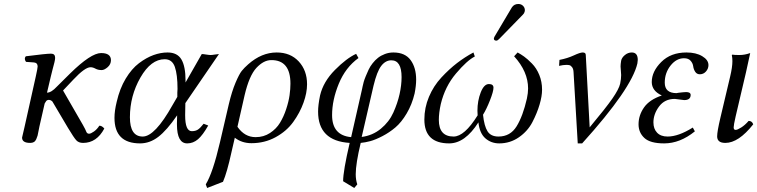

<svg xmlns="http://www.w3.org/2000/svg" viewBox="-20 -704 3782 959"><path d="M158.7 -321.8Q168 -363.8 168 -372.1Q168 -390.1 149.9 -392.1L109.9 -395Q98.6 -411.1 108.9 -422.9Q210.9 -436 234.9 -436Q255.4 -436 255.4 -415Q255.4 -407.7 252 -393.1Q248.5 -378.4 242.4 -356.4Q236.3 -334.5 233.4 -320.3L214.8 -241.2Q236.3 -241.2 264.2 -271.5L330.1 -336.9Q434.1 -439 484.9 -439Q533.7 -439 534.2 -403.8Q534.2 -382.8 517.6 -368.4Q501 -354 487.8 -354Q469.7 -354 456.8 -361.1Q443.8 -368.2 432.1 -368.2Q404.3 -368.2 346.2 -306.2L294.9 -252L394 -80.1Q399.9 -70.3 405 -59.6Q410.2 -48.8 411.6 -44.9Q413.1 -41 416.5 -38.6Q419.9 -36.1 424.8 -36.1Q433.6 -36.1 449.2 -47.1Q464.8 -58.1 476.1 -76.2Q489.3 -76.2 501 -62Q462.9 9.8 395 9.8Q373 9.8 361.1 -3.2Q349.1 -16.1 319.8 -64.9L244.1 -192.9Q242.7 -197.3 236.6 -201.2Q230.5 -205.1 224.6 -205.1Q219.7 -205.1 216.3 -203.6Q212.9 -202.1 211.4 -200.2Q210 -198.2 207.3 -193.8Q204.6 -189.5 203.1 -187L176.8 -71.8Q174.8 -64.5 172.4 -49.6Q169.9 -34.7 167.7 -26.6Q165.5 -18.6 161.1 -8.8Q156.7 1 149.4 5.4Q142.1 9.8 130.9 9.8Q89.8 9.8 90.3 -17.1Q90.3 -19 103 -71.8Z M905.8 -189 904.8 -130.9Q904.8 -130.9 904.8 -127.9Q904.8 -48.8 938 -48.8Q956.1 -48.8 968 -56.4Q980 -64 997.1 -85.9L1020 -77.1Q993.2 -29.3 969 -8.5Q944.8 12.2 915 12.2Q864.3 12.2 863.8 -81.1V-88.9L864.7 -127.9Q813 -52.7 770.5 -20.3Q728 12.2 679.7 12.2Q551.8 12.2 551.8 -115.2Q551.8 -150.4 563 -195.8Q578.1 -261.7 607.9 -311.3Q637.7 -360.8 674.3 -388.4Q710.9 -416 746.8 -429Q782.7 -441.9 816.9 -441.9Q865.7 -441.9 886.2 -407Q906.7 -372.1 906.7 -301.8V-293V-292L987.8 -434.1Q994.6 -434.1 1009.8 -431.6Q1024.9 -429.2 1032 -429.2Q1039.1 -429.2 1053.5 -431.6Q1067.9 -434.1 1073.7 -434.1ZM802.7 -408.2Q733.9 -408.2 681.4 -316.7Q628.9 -225.1 628.9 -118.2Q628.9 -22 692.9 -22Q753.9 -22 841.8 -179.2L865.7 -220.2V-241.2Q865.7 -245.1 866.2 -251Q866.7 -256.8 866.7 -259.8Q866.7 -331.5 853.3 -369.9Q839.8 -408.2 802.7 -408.2Z M1513.7 -283.2Q1513.7 -240.2 1495.8 -190.7Q1478 -141.1 1444.8 -95Q1411.6 -48.8 1356.7 -18.8Q1301.8 11.2 1235.8 11.2Q1188 11.2 1152.8 -16.1L1135.7 58.1Q1113.8 158.2 1093.8 204.1L1014.6 234.9L1007.8 216.8Q1043 159.7 1078.6 6.8L1123 -184.1Q1138.2 -248 1156.5 -291Q1174.8 -334 1187.3 -349.6Q1199.7 -365.2 1219.7 -382.8Q1286.6 -441.9 1361.8 -441.9Q1430.7 -441.9 1472.2 -397Q1513.7 -352.1 1513.7 -283.2ZM1256.8 -19Q1296.9 -19 1328.4 -39.6Q1359.9 -60.1 1378.4 -90.6Q1397 -121.1 1409.4 -158.9Q1421.9 -196.8 1426.3 -228.3Q1430.7 -259.8 1430.7 -286.1Q1430.7 -404.3 1335 -403.8Q1296.9 -403.8 1260.7 -365Q1224.6 -326.2 1201.7 -228L1166 -70.8Q1201.7 -19 1256.8 -19Z M1786.6 -20Q1840.8 -26.9 1882.3 -61Q1923.8 -95.2 1944.8 -142.1Q1965.8 -189 1975.8 -233.9Q1985.8 -278.8 1985.8 -318.8Q1985.8 -402.8 1934.6 -402.8Q1905.8 -402.8 1884.3 -375Q1862.8 -347.2 1845.7 -275.9ZM1770.5 -414.1Q1705.6 -367.2 1672.1 -285.6Q1638.7 -204.1 1638.7 -128.9Q1638.7 -27.8 1733.9 -19L1788.6 -259.8L1791 -271.5Q1793.5 -283.2 1796.6 -294.7Q1799.8 -306.2 1806.9 -323.5Q1814 -340.8 1821.3 -356.4Q1828.6 -372.1 1841.1 -387.9Q1853.5 -403.8 1868.2 -415.3Q1882.8 -426.8 1902.8 -434.3Q1922.9 -441.9 1944.8 -441.9Q2002.9 -441.9 2030.8 -404.1Q2058.6 -366.2 2058.6 -306.2Q2058.6 -275.4 2050.8 -236.8Q2037.6 -181.6 2011.2 -137.2Q1984.9 -92.8 1954.8 -67.4Q1924.8 -42 1889.9 -23.9Q1855 -5.9 1829.3 1Q1803.7 7.8 1781.7 9.8Q1756.8 113.8 1756.8 166Q1756.8 194.8 1764.6 216.8L1749.5 234.9L1693.8 201.2Q1693.8 150.4 1726.6 9.8Q1568.4 0 1568.8 -147Q1568.8 -179.2 1578.6 -227.1Q1594.7 -295.9 1652.8 -354.5Q1710.9 -413.1 1758.8 -435.1Z M2687.5 -255.9Q2687.5 -223.6 2675 -181.4Q2662.6 -139.2 2639.2 -94Q2615.7 -48.8 2571.8 -18.3Q2527.8 12.2 2473.6 12.2Q2433.6 12.2 2404.5 -12.9Q2375.5 -38.1 2369.6 -92.8Q2302.7 12.2 2223.6 12.2Q2099.6 12.2 2099.6 -106.9Q2099.6 -166 2122.6 -220.5Q2145.5 -274.9 2184.6 -316.9Q2223.6 -358.9 2262.7 -388.9Q2301.8 -418.9 2344.7 -441.9L2351.6 -421.9Q2312.5 -401.9 2257.6 -336.9Q2202.6 -272 2181.6 -184.1Q2171.9 -140.1 2171.9 -105Q2171.9 -22 2245.6 -22Q2299.8 -22 2365.7 -127.9Q2364.7 -135.7 2364.7 -150.9Q2364.7 -200.7 2381.1 -242.4Q2397.5 -284.2 2421.9 -284.2Q2444.8 -284.2 2444.8 -266.1Q2444.8 -247.1 2427.2 -202.6Q2409.7 -158.2 2392.6 -130.9Q2398.4 -74.7 2415 -48.3Q2431.6 -22 2469.7 -22Q2528.8 -22 2560.3 -73Q2591.8 -124 2611.8 -211.9Q2617.7 -239.7 2617.7 -262.2Q2617.7 -346.2 2547.9 -422.9L2565.4 -441.9Q2581.5 -433.1 2597.7 -421.6Q2613.8 -410.2 2636.7 -387Q2659.7 -363.8 2673.6 -329.8Q2687.5 -295.9 2687.5 -255.9ZM2568.8 -684.1Q2583 -684.1 2592.3 -675Q2601.6 -666 2601.6 -652.8Q2601.6 -647.9 2600.6 -646Q2598.6 -637.2 2591.8 -630.9L2472.7 -508.8Q2464.8 -501 2459.5 -501Q2446.3 -501 2446.8 -512.2Q2446.8 -514.2 2447.8 -515.1Q2447.8 -518.1 2451.7 -523.9L2536.6 -667Q2547.9 -684.1 2568.8 -684.1Z M2844.7 -344.2Q2843.8 -360.4 2837.2 -368.7Q2830.6 -377 2824.5 -378.4Q2818.4 -379.9 2808.6 -379.9Q2793.5 -379.9 2772.5 -375L2774.4 -404.8Q2814.5 -412.6 2845.9 -427.2Q2877.4 -441.9 2890.6 -441.9Q2905.8 -441.9 2905.8 -429.2L2925.3 -67.9Q3006.3 -165 3038.8 -211.9Q3071.3 -258.8 3077.6 -286.1Q3082.5 -310.1 3082.5 -329.1Q3082.5 -337.9 3081.1 -350.8Q3079.6 -363.8 3079.6 -372.1Q3079.6 -383.3 3082.5 -400.9Q3085.4 -416 3101.1 -429Q3116.7 -441.9 3135.7 -441.9Q3165.5 -441.9 3165.5 -404.8Q3165.5 -398.9 3163.6 -387.2Q3134.8 -261.2 2887.7 12.2H2865.7Z M3350.6 -210Q3299.8 -210 3271.7 -171.9Q3243.7 -133.8 3243.7 -92.8Q3243.7 -60.5 3262 -41.3Q3280.3 -22 3314.5 -22Q3368.7 -22 3440.4 -66.9L3450.7 -47.9Q3376.5 12.2 3297.4 12.2Q3227.5 12.2 3198.5 -14.9Q3169.4 -42 3169.4 -83Q3169.4 -127.9 3196.5 -167Q3223.6 -206.1 3285.6 -227.1Q3235.8 -250 3235.4 -293.9Q3235.4 -347.2 3283 -394.5Q3330.6 -441.9 3408.7 -441.9Q3456.5 -441.9 3487.5 -423.3Q3518.6 -404.8 3518.6 -378.9Q3518.6 -360.8 3506.1 -346.9Q3493.7 -333 3475.6 -333Q3460.4 -333 3452.4 -345.5Q3444.3 -357.9 3442.4 -373Q3440.4 -388.2 3429.4 -400.6Q3418.5 -413.1 3396.5 -413.1Q3358.4 -413.1 3329.3 -376.5Q3300.3 -339.8 3300.3 -291Q3300.3 -239.3 3358.4 -238.8L3369.6 -240.7Q3380.9 -242.2 3392.6 -243.2Q3404.3 -244.1 3407.2 -244.1Q3429.2 -244.1 3429.7 -230Q3429.7 -204.1 3397.5 -204.1Q3393.6 -204.1 3374 -207Q3354.5 -210 3350.6 -210Z M3654.3 -55.2Q3663.1 -55.2 3682.1 -67.1Q3701.2 -79.1 3719.2 -100.1Q3736.3 -100.1 3742.2 -83Q3668.9 9.8 3603 9.8Q3562 9.8 3562 -22.9Q3562 -46.9 3578.1 -115.2L3627 -321.8Q3638.2 -368.7 3638.2 -398.9Q3638.2 -414.1 3635.3 -429.2L3638.2 -431.2Q3646 -429.2 3673.1 -429.2Q3700.2 -429.2 3727.1 -439Q3727.1 -439 3706.1 -342.8L3654.3 -122.1Q3644.5 -79.1 3644.5 -67.9Q3644.5 -55.2 3654.3 -55.2Z"/></svg>

Font: Linux Libertine
Style: Italic
Weight: 400
Italic angle: -12°
Designer: Philipp H. Poll
Foundry: Philipp H. Poll
Version: Version 5.1.6 ; ttfautohint (v0.9)